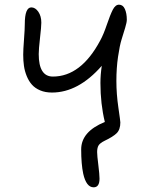

<svg xmlns="http://www.w3.org/2000/svg" viewBox="-20 -631 652 828"><path d="M383.8 176.8Q352.1 176.8 338.9 118.2Q330.1 76.7 330.1 13.2Q330.1 -63.5 432.1 -105Q413.1 -183.1 413.1 -272.9Q413.1 -308.6 418.9 -347.2Q317.9 -231.9 204.1 -231.9Q175.3 -231.9 153.3 -241.2Q131.3 -250.5 117.7 -265.9Q104 -281.2 95.2 -303Q86.4 -324.7 83.3 -346.9Q80.1 -369.1 80.1 -395Q80.1 -416 83.5 -460.7Q86.9 -505.4 86.9 -526.9Q86.9 -599.1 115.2 -599.1Q132.3 -599.1 145.3 -580.3Q158.2 -561.5 158.2 -533.2Q158.2 -516.6 152.6 -467.8Q147 -418.9 147 -397.9Q147 -300.8 208 -300.8Q329.1 -300.8 412.1 -456.1Q426.3 -481.9 440.7 -524.4Q455.1 -566.9 466.3 -588.9Q477.5 -610.8 493.2 -610.8Q510.3 -610.8 518.6 -592Q526.9 -573.2 526.9 -545.9Q526.9 -534.7 519.8 -511.2Q512.7 -487.8 504.4 -461.2Q496.1 -434.6 489 -386Q481.9 -337.4 481.9 -282.2Q481.9 -225.6 490.5 -167.2Q499 -108.9 499 -103Q499 -72.3 483.2 -56.6Q467.3 -41 431.2 -23.9Q411.6 -14.2 405.3 -4.2Q398.9 5.9 398.9 24.9Q398.9 40 404.1 80.8Q409.2 121.6 409.2 139.2Q409.2 176.8 383.8 176.8Z"/></svg>

Font: Shantell Sans Irregular
Style: Regular
Weight: 300
Designer: Stephen Nixon, Anya Danilova, Shantell Martin
Foundry: Arrow Type
Version: Version 1.006;[9816181b4]